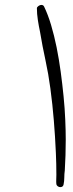

<svg xmlns="http://www.w3.org/2000/svg" viewBox="-20 -769 297 780"><path d="M247.1 -201.2Q247.1 -169.9 246.1 -138.7Q245.1 -107.4 243.2 -76.2Q241.2 -62.5 241.2 -47.9Q241.2 -33.2 238.3 -19.5Q236.3 -8.8 224.6 -8.8Q219.7 -8.8 214.8 -12.2Q210 -15.6 209 -20.5Q208 -29.3 208.5 -39.6Q209 -49.8 209 -58.6Q209 -81.1 208.5 -103Q208 -125 207 -147.5Q204.1 -213.9 198.7 -279.3Q193.4 -344.7 184.6 -410.2Q176.8 -468.8 164.6 -524.9Q152.3 -581.1 142.6 -639.6Q137.7 -662.1 133.8 -687.5Q129.9 -712.9 129.9 -735.4Q129.9 -740.2 136.2 -744.6Q142.6 -749 147.5 -749Q156.2 -749 159.2 -742.2Q174.8 -710 187.5 -667.5Q200.2 -625 210 -576.7Q219.7 -528.3 226.6 -477.5Q233.4 -426.8 238.3 -377.4Q243.2 -328.1 245.1 -282.7Q247.1 -237.3 247.1 -201.2Z"/></svg>

Font: Calligraffitti
Style: Regular
Weight: 400
Designer: Dathan Boardman
Foundry: Open Window
Version: Version 1.002